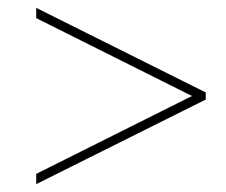

<svg xmlns="http://www.w3.org/2000/svg" viewBox="-20 -606 575 488"><path d="M72 -164 468 -362 72 -560V-586L503 -371V-353L72 -138Z"/></svg>

Font: Noto Sans Disp Thin
Style: Italic
Weight: 100
Italic angle: -12°
Designer: Monotype Design Team
Foundry: Monotype Imaging Inc.
Version: Version 2.000;GOOG;noto-source:20170915:90ef993387c0